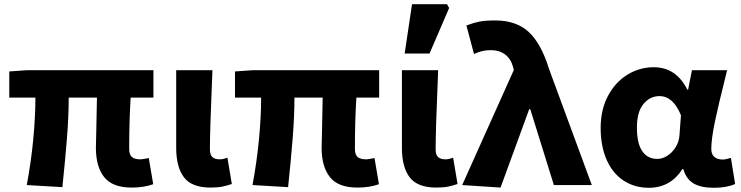

<svg xmlns="http://www.w3.org/2000/svg" viewBox="-20 -878 3517 911"><path d="M435 -177 437 -264 440 -415H306Q306 -328 298 -226Q290 -124 276 10L107 0Q127 -106 137.5 -214Q148 -322 148 -415H24V-539L109 -545H708V-415H600Q593 -309 593 -171Q593 -144 606 -133Q619 -122 645 -122Q653 -122 663.5 -124Q674 -126 686 -128L707 -4Q663 12 605 12Q514 12 474.5 -37.5Q435 -87 435 -177Z M816 -176V-545H988L987 -521Q976 -259 976 -170Q976 -144 987.5 -133Q999 -122 1023 -122Q1038 -122 1059 -130L1080 -5Q1057 3 1034.5 7.5Q1012 12 979 12Q890 12 853 -36.5Q816 -85 816 -176Z M1506 -177 1508 -264 1511 -415H1377Q1377 -328 1369 -226Q1361 -124 1347 10L1178 0Q1198 -106 1208.5 -214Q1219 -322 1219 -415H1095V-539L1180 -545H1779V-415H1671Q1664 -309 1664 -171Q1664 -144 1677 -133Q1690 -122 1716 -122Q1724 -122 1734.5 -124Q1745 -126 1757 -128L1778 -4Q1734 12 1676 12Q1585 12 1545.5 -37.5Q1506 -87 1506 -177Z M1887 -176V-545H2059L2058 -521Q2047 -259 2047 -170Q2047 -144 2058.5 -133Q2070 -122 2094 -122Q2109 -122 2130 -130L2151 -5Q2128 3 2105.5 7.5Q2083 12 2050 12Q1961 12 1924 -36.5Q1887 -85 1887 -176ZM1935 -858H2101L2111 -840L2018 -624H1900Z M2173 0 2418 -546 2414 -561Q2404 -599 2376.5 -619.5Q2349 -640 2310 -640Q2287 -640 2269.5 -636Q2252 -632 2229 -622L2193 -757Q2227 -770 2254.5 -775.5Q2282 -781 2330 -781Q2430 -781 2489 -726Q2548 -671 2585 -551L2788 0H2608L2496 -360H2491L2355 12Z M2830 -271Q2830 -358 2865 -423.5Q2900 -489 2957.5 -524Q3015 -559 3082 -559Q3188 -559 3241 -453H3245L3263 -545H3430L3419 -500Q3389 -381 3372 -300Q3355 -219 3355 -171Q3355 -145 3370 -133Q3385 -121 3410 -121Q3422 -121 3448 -129L3468 -5Q3428 13 3367 13Q3306 13 3271 -7.5Q3236 -28 3222 -76H3218Q3161 13 3059 13Q2991 13 2939 -21Q2887 -55 2858.5 -119.5Q2830 -184 2830 -271ZM3204 -237 3211 -331Q3174 -422 3109 -422Q3064 -422 3033 -384.5Q3002 -347 3002 -273Q3002 -197 3027.5 -160.5Q3053 -124 3099 -124Q3123 -124 3146.5 -139Q3170 -154 3186 -180Q3202 -206 3204 -237Z"/></svg>

Font: Nebula Sans Bold
Style: Regular
Weight: 700
Designer: Paul D. Hunt for Adobe (as Source Sans)
Foundry: Nebula Entertainment & Broadcasting LLC
Version: Version 1.010